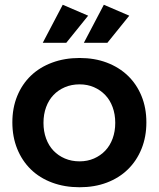

<svg xmlns="http://www.w3.org/2000/svg" viewBox="-20 -783 668 808"><path d="M351 -717 259 -603H160L244 -763ZM524 -717 432 -603H333L417 -763ZM315 -539Q378 -539 429.5 -519.5Q481 -500 518 -464.5Q555 -429 575.5 -379Q596 -329 596 -268Q596 -207 575.5 -156.5Q555 -106 518 -70Q481 -34 429.5 -14.5Q378 5 315 5Q252 5 199.5 -14.5Q147 -34 110 -70Q73 -106 52.5 -156.5Q32 -207 32 -268Q32 -329 52.5 -379Q73 -429 110 -464.5Q147 -500 199.5 -519.5Q252 -539 315 -539ZM315 -428Q281 -428 253 -416Q225 -404 205 -383Q185 -362 174 -332Q163 -302 163 -266Q163 -230 174 -200Q185 -170 205 -149Q225 -128 253 -116Q281 -104 315 -104Q348 -104 375.5 -116Q403 -128 423 -149Q443 -170 454 -200Q465 -230 465 -266Q465 -302 454 -332Q443 -362 423 -383Q403 -404 375.5 -416Q348 -428 315 -428Z"/></svg>

Font: QuotatisMedium
Style: Regular
Weight: 500
Designer: Julieta Ulanovsky
Foundry: Quotatis-Medium
Version: Version 4.000;PS 004.000;hotconv 1.0.88;makeotf.lib2.5.64775